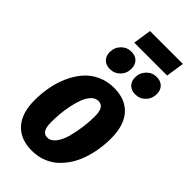

<svg xmlns="http://www.w3.org/2000/svg" viewBox="-284 -974 1056 1056"><g transform="rotate(45 244.5 -445.5)"><path d="M440.9 -801.8H185.1L201.2 -908.2H457ZM191.9 -604Q161.6 -604 143.8 -622.1Q126 -640.1 126 -669.9Q126 -706.1 150.4 -731Q174.8 -755.9 209 -755.9Q240.7 -755.9 258.3 -737.8Q275.9 -719.7 275.9 -689.9Q275.9 -652.8 251.7 -628.4Q227.5 -604 191.9 -604ZM390.1 -604Q358.9 -604 341.1 -622.1Q323.2 -640.1 323.2 -669.9Q323.2 -706.1 347.4 -731Q371.6 -755.9 405.8 -755.9Q437 -755.9 455.1 -737.8Q473.1 -719.7 473.1 -689.9Q473.1 -653.3 449 -628.7Q424.8 -604 390.1 -604ZM206.1 17.1Q118.2 17.1 69.6 -36.1Q21 -89.4 21 -190.9Q21 -244.6 30.8 -295.4Q40.5 -346.2 61.5 -392.3Q82.5 -438.5 112.5 -472.9Q142.6 -507.3 186.5 -527.6Q230.5 -547.9 283.2 -547.9Q371.1 -547.9 419.4 -494.4Q467.8 -440.9 467.8 -338.9Q467.8 -294.9 460.9 -252.2Q454.1 -209.5 440.4 -169.4Q426.8 -129.4 404.8 -95.7Q382.8 -62 354.5 -36.6Q326.2 -11.2 288.1 2.9Q250 17.1 206.1 17.1ZM215.8 -94.2Q243.2 -94.2 264.2 -121.8Q285.2 -149.4 296.4 -192.1Q307.6 -234.9 313.2 -278.1Q318.8 -321.3 318.8 -360.8Q318.8 -400.4 307.4 -418.2Q295.9 -436 272.9 -436Q250.5 -436 232.4 -417.5Q214.4 -398.9 203.1 -370.4Q191.9 -341.8 184.3 -305.4Q176.8 -269 173.8 -235.1Q170.9 -201.2 170.9 -169.9Q170.9 -129.9 181.9 -112.1Q192.9 -94.2 215.8 -94.2Z"/></g></svg>

Font: Fira Sans Compressed
Style: Bold Italic
Weight: 700
Width: 3
Italic angle: -8°
Designer: Carrois Corporate & Edenspiekermann AG
Foundry: Carrois Corporate GbR & Edenspiekermann AG
Version: Version 4.203;PS 004.203;hotconv 1.0.88;makeotf.lib2.5.64775